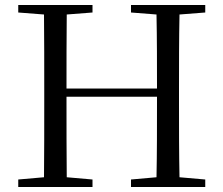

<svg xmlns="http://www.w3.org/2000/svg" viewBox="-20 -748 893 768"><path d="M504 -698 606 -690C608 -592 608 -493 608 -394H246C246 -494 246 -593 247 -690L350 -698V-728H53V-698L156 -690C157 -591 157 -491 157 -391V-337C157 -236 157 -137 156 -39L53 -30V0H350V-30L247 -39C246 -136 246 -237 246 -361H608C608 -237 608 -136 606 -39L504 -30V0H801V-30L698 -39C696 -137 696 -237 696 -337V-391C696 -492 696 -592 698 -690L801 -698V-728H504Z"/></svg>

Font: Harano Aji Mincho CN
Style: Regular
Weight: 400
Foundry: Masamichi Hosoda
Version: HaranoAjiMinchoCN-Regular version 20230610;ttx 4.39.4